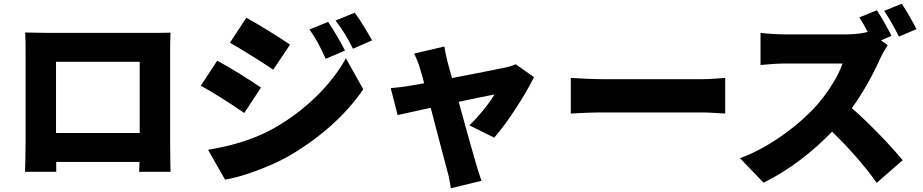

<svg xmlns="http://www.w3.org/2000/svg" viewBox="-20 -897 4940 1028"><path d="M115 -723C117 -692 117 -646 117 -614V-128C117 -73 114 23 114 23H281V-30H727C726 0 725 23 725 23H893C893 23 891 -83 891 -126V-614C891 -648 891 -689 893 -722C853 -721 815 -721 788 -721H230C201 -721 156 -722 115 -723ZM280 -566H728V-185H280Z M1737 -780 1637 -739C1676 -684 1692 -651 1724 -582L1827 -626C1805 -671 1767 -735 1737 -780ZM1879 -829 1777 -787C1816 -734 1835 -705 1870 -636L1972 -681C1948 -724 1912 -786 1879 -829ZM1299 -802 1211 -668C1281 -629 1383 -564 1443 -524L1533 -658C1476 -697 1369 -764 1299 -802ZM1094 -95 1185 65C1271 51 1418 -1 1520 -58C1686 -153 1829 -278 1925 -419L1832 -585C1753 -441 1609 -300 1437 -205C1324 -144 1207 -114 1094 -95ZM1143 -572 1055 -438C1126 -400 1227 -334 1288 -292L1377 -428C1321 -467 1215 -534 1143 -572Z M2359 -648 2197 -610C2209 -586 2221 -559 2228 -533C2235 -512 2243 -483 2251 -451C2212 -444 2182 -439 2169 -437C2134 -431 2105 -428 2072 -425L2109 -281C2141 -288 2209 -303 2286 -320C2321 -188 2358 -43 2374 15C2383 45 2390 82 2394 111L2558 71C2550 50 2534 -2 2529 -19C2512 -75 2473 -218 2436 -352C2526 -371 2604 -387 2627 -391C2604 -348 2538 -268 2493 -226L2626 -160C2697 -239 2796 -395 2839 -484L2741 -553C2726 -546 2704 -539 2684 -535C2642 -526 2518 -502 2400 -479C2391 -512 2383 -542 2376 -566C2370 -592 2363 -621 2359 -648Z M3036 -480V-289C3077 -292 3152 -295 3209 -295H3740C3781 -295 3837 -290 3863 -289V-480C3834 -478 3785 -473 3740 -473H3209C3160 -473 3076 -477 3036 -480Z M4675 -842 4581 -804C4596 -781 4612 -753 4626 -726C4602 -719 4559 -713 4514 -713H4180C4151 -713 4087 -716 4052 -721V-549C4080 -551 4135 -557 4180 -557H4491C4470 -493 4416 -405 4351 -331C4262 -232 4104 -109 3942 -50L4068 81C4199 18 4330 -83 4435 -192C4525 -105 4610 -9 4674 82L4813 -39C4758 -107 4638 -234 4541 -318C4606 -408 4659 -508 4692 -582C4703 -607 4724 -642 4733 -655L4697 -681L4753 -705C4738 -737 4701 -803 4675 -842ZM4808 -877 4714 -839C4740 -801 4773 -742 4793 -701L4887 -741C4870 -775 4834 -839 4808 -877Z"/></svg>

Font: Noto Sans JP Black
Style: Regular
Weight: 900
Designer: Ryoko NISHIZUKA 西塚涼子 (kana, bopomofo & ideographs); Paul D. Hunt (Latin, Greek & Cyrillic); Sandoll Communications 산돌커뮤니
Foundry: Adobe
Version: Version 2.002;hotconv 1.0.116;makeotfexe 2.5.65601